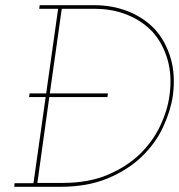

<svg xmlns="http://www.w3.org/2000/svg" viewBox="-20 -720 690 740"><path d="M94 -360 92 -346H156L109 -14H36L35 0H211Q317 0 395 -32.5Q473 -65 526 -116Q579 -167 608 -229Q637 -291 646 -350Q657 -430 638 -495Q619 -560 578 -606Q536 -651 475.5 -675.5Q415 -700 343 -700H133L131 -686H204L158 -360ZM218 -686H347Q414 -686 471.5 -662.5Q529 -639 569 -596Q608 -552 626 -489.5Q644 -427 633 -350Q625 -293 597 -234Q569 -175 519 -126Q468 -77 394.5 -46Q321 -15 222 -15H124L170 -346H394L396 -360H172Z"/></svg>

Font: Josefin Slab Thin
Style: Italic
Weight: 100
Italic angle: -12°
Designer: Santiago Orozco
Foundry: Typemade
Version: Version 2.000